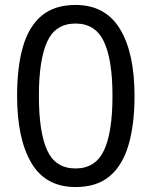

<svg xmlns="http://www.w3.org/2000/svg" viewBox="-20 -745 612 775"><path d="M523 -358Q523 -243 499 -160.5Q475 -78 423 -34Q371 10 285 10Q164 10 106.5 -87.5Q49 -185 49 -358Q49 -474 72.5 -556Q96 -638 148 -681.5Q200 -725 285 -725Q405 -725 464 -628.5Q523 -532 523 -358ZM137 -358Q137 -211 170.5 -138Q204 -65 285 -65Q365 -65 399.5 -137.5Q434 -210 434 -358Q434 -504 399.5 -577Q365 -650 285 -650Q204 -650 170.5 -577Q137 -504 137 -358Z"/></svg>

Font: Noto Sans Lisu
Style: Regular
Weight: 400
Designer: Monotype Design Team. David Williams.
Foundry: Monotype Imaging Inc.
Version: Version 2.102